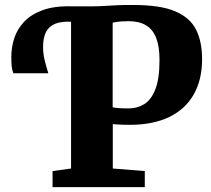

<svg xmlns="http://www.w3.org/2000/svg" viewBox="-20 -769 869 789"><path d="M196 0V-66L272 -76.5V-693.5L261 -717L272 -743H361Q384 -743 408 -744.5Q432 -746 461.2 -747.5Q490.5 -749 529 -748.5Q639 -748.5 700 -722.5Q761 -696.5 785.8 -647Q810.5 -597.5 810.5 -526Q810.5 -441.5 776.2 -381Q742 -320.5 675.5 -288.2Q609 -256 512.5 -256Q498.5 -256 484 -256.5Q469.5 -257 458.8 -257.8Q448 -258.5 443.5 -259V-76.5L575 -66V0ZM508.5 -323.5Q545 -323.5 573.5 -341.5Q602 -359.5 618.8 -403Q635.5 -446.5 635.5 -522.5Q635.5 -578.5 621.5 -613.8Q607.5 -649 579.2 -665.5Q551 -682 508 -682Q490 -682 478.5 -681Q467 -680 459 -678.8Q451 -677.5 443 -676V-328Q451.5 -326 467.8 -324.8Q484 -323.5 508.5 -323.5ZM35 -468Q29.5 -481 28 -497.2Q26.5 -513.5 26.5 -536Q26.5 -574 38.5 -611.5Q50.5 -649 78.8 -679.2Q107 -709.5 155.2 -727.2Q203.5 -745 276 -743L281 -712L276 -679.5Q234.5 -682 208 -671.8Q181.5 -661.5 169.2 -637.8Q157 -614 157 -576Q157 -549 163 -524Q169 -499 178.5 -468Z"/></svg>

Font: Merriweather Light 18pt Black
Style: Regular
Weight: 900
Version: Version 2.100